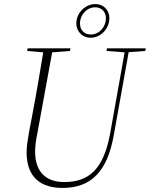

<svg xmlns="http://www.w3.org/2000/svg" viewBox="-20 -912 738 946"><path d="M288 14C427 14 508 -65 540 -243L614 -655L696 -661L698 -674H507L505 -661L594 -654L523 -256C491 -80 420 -15 296 -15C213 -15 153 -59 153 -165C153 -191 157 -222 164 -255L237 -654L325 -661L327 -674H116L114 -661L193 -654C177 -560 165 -481 137 -334L122 -255C116 -220 111 -188 111 -162C111 -34 186 14 288 14ZM428 -742C393 -742 374 -766 374 -797C374 -837 406 -876 449 -876C482 -876 502 -852 502 -822C502 -782 471 -742 428 -742ZM426 -726C476 -726 519 -770 519 -823C519 -862 490 -892 450 -892C401 -892 356 -849 356 -797C356 -757 386 -726 426 -726Z"/></svg>

Font: Source Serif 4 Display Light
Style: Italic
Weight: 300
Italic angle: -12°
Designer: Frank Grießhammer
Foundry: Adobe Systems Incorporated
Version: Version 4.004;hotconv 1.0.117;makeotfexe 2.5.65602